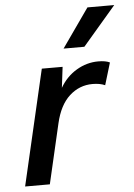

<svg xmlns="http://www.w3.org/2000/svg" viewBox="-53 -787 580 828"><g transform="rotate(-5 236.5 -373.0)"><path d="M473 -746 329 -578H239L357 -746ZM217 -410Q244 -457 288.5 -483.5Q333 -510 383 -510Q415 -510 433 -501L404 -405Q382 -415 350 -415Q293 -415 250 -376Q207 -337 189 -259L129 0H22L138 -500H228Z"/></g></svg>

Font: Elaine Sans Medium
Style: Italic
Weight: 500
Italic angle: -13°
Designer: Wei Huang
Foundry: Wei Huang
Version: Version 2.001;December 24, 2019;FontCreator 12.0.0.2547 64-b